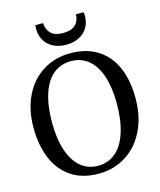

<svg xmlns="http://www.w3.org/2000/svg" viewBox="-140 -1073 985 1183"><g transform="rotate(-15 352.5 -481.5)"><path d="M25.5 -366.5Q25.5 -482.5 68.8 -569.8Q112 -657 188.2 -704.2Q264.5 -751.5 361.5 -751.5Q465.5 -751.5 536.8 -705.8Q608 -660 644 -576.8Q680 -493.5 680 -380.5Q680 -263.5 636.5 -174.8Q593 -86 516 -37.5Q439 11 341.5 11Q238.5 11 167.5 -36.5Q96.5 -84 61 -169.2Q25.5 -254.5 25.5 -366.5ZM144 -366.5Q144 -265.5 168.2 -191.2Q192.5 -117 239 -77Q285.5 -37 351 -37Q414.5 -37 461.5 -75.8Q508.5 -114.5 534.2 -191.5Q560 -268.5 560 -380Q560 -480 536 -552.8Q512 -625.5 465.5 -664.5Q419 -703.5 353.5 -703.5Q289.5 -703.5 242.5 -666Q195.5 -628.5 169.8 -553Q144 -477.5 144 -366.5ZM198.5 -949.5Q198.5 -963.5 200.5 -974H250Q250 -964 251 -957.5Q256.5 -925.5 280 -904.2Q303.5 -883 354 -883Q445 -883 457.5 -957.5Q458.5 -964 458.5 -974H508Q510 -963.5 510 -950Q510 -909 491 -876.8Q472 -844.5 436.5 -826.2Q401 -808 354 -808Q307 -808 271.8 -826.2Q236.5 -844.5 217.5 -876.8Q198.5 -909 198.5 -949.5Z"/></g></svg>

Font: Merriweather 12pt
Style: Regular
Weight: 400
Designer: Eben Sorkin
Foundry: Eben Sorkin
Version: Version 2.100